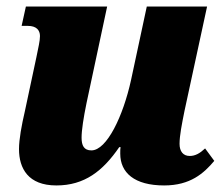

<svg xmlns="http://www.w3.org/2000/svg" viewBox="-20 -556 684 586"><path d="M152 10C238 10 294 -34 344 -107H348C347 -102 347 -97 347 -87C347 -29 390 10 481 10C561 10 602 -27 634 -65L606 -103C590 -88 576 -80 559 -80C539 -80 528 -94 528 -117C528 -142 535 -177 543 -217L612 -536H428L380 -312C356 -202 306 -97 259 -97C236 -97 229 -112 229 -136C229 -159 235 -197 244 -241L307 -536H59L46 -477H65C91 -477 102 -464 102 -446C102 -431 97 -411 91 -381L56 -217C46 -174 38 -131 38 -101C38 -42 66 10 152 10Z"/></svg>

Font: Noto Serif SemiCondensed Black
Style: Italic
Weight: 900
Width: 4
Italic angle: -12°
Designer: Monotype Design Team
Foundry: Monotype Imaging Inc.
Version: Version 2.014